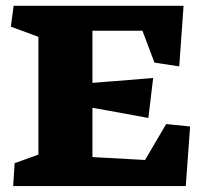

<svg xmlns="http://www.w3.org/2000/svg" viewBox="-20 -627 678 647"><path d="M109.4 -502.9V-106L29.3 -77.1L24.4 0H606L620.6 -200.7L540 -209L468.8 -87.9L291.5 -97.7V-263.7L346.7 -253.9L480 -229.5L496.1 -364.3L372.1 -354L356.4 -353L291.5 -347.7V-523.4H460L500.5 -416L584 -403.3L598.6 -607.4H25.9L16.6 -537.1Z"/></svg>

Font: Neuton ExtraBold
Style: Regular
Weight: 800
Designer: Brian M Zick
Foundry: Brian M Zick
Version: Version 1.560